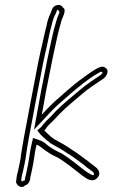

<svg xmlns="http://www.w3.org/2000/svg" viewBox="-20 -719 454 767"><path d="M48 -21C47 -13 45 -5 45 2L44 5C43 20 66 38 81 21C93 19 101 3 101 -10C102 -14 103 -18 104 -23L107 -37C109 -46 111 -56 113 -67L117 -92C119 -105 121 -121 126 -141C144 -135 152 -122 170 -112C182 -103 198 -95 212 -89C246 -68 276 -43 307 -19C320 -10 349 16 370 -10C387 -30 368 -48 357 -55C350 -62 341 -66 333 -74C312 -89 290 -107 267 -121C245 -137 219 -151 195 -164L193 -166C189 -168 185 -172 181 -175C173 -183 164 -190 157 -198C163 -203 167 -212 173 -218C187 -231 206 -250 218 -264C247 -293 280 -320 312 -347C336 -367 366 -387 392 -404C406 -413 419 -439 401 -448C390 -459 372 -448 361 -442C341 -430 321 -415 302 -401C299 -399 296 -397 293 -394C285 -388 277 -382 269 -375L248 -357C238 -348 228 -339 216 -329C191 -308 169 -285 147 -261C158 -325 171 -393 184 -455C187 -474 192 -492 195 -509C204 -549 212 -591 223 -627C226 -646 250 -679 231 -689C224 -706 195 -701 188 -682L182 -666C176 -654 172 -642 169 -631C168 -624 166 -615 163 -605C156 -576 148 -540 141 -509C138 -494 134 -478 131 -461C113 -370 94 -267 76 -172L68 -126C65 -111 64 -98 62 -85C60 -72 57 -61 55 -50C53 -40 51 -30 48 -21ZM68 -20C71 -31 73 -39 75 -50C77 -60 80 -71 82 -85C84 -99 86 -112 88 -126L96 -172C114 -267 133 -370 151 -461C154 -477 158 -493 161 -508C169 -540 175 -575 182 -603C185 -614 188 -623 189 -630C192 -640 195 -650 200 -660L201 -661L208 -678C208 -678 207 -678 208 -679C211 -681 213 -679 213 -679L215 -674L218 -672C217 -665 207 -647 203 -628C191 -589 184 -549 175 -510V-509C172 -493 167 -474 164 -455C151 -392 138 -325 127 -261L116 -201L161 -249C183 -273 204 -295 228 -315C240 -325 250 -334 260 -343L281 -361C288 -367 296 -373 304 -379L306 -381L309 -383L310 -384L311 -385L312 -386C331 -400 351 -415 369 -425C378 -430 383 -433 385 -433L387 -431L390 -430C389 -427 384 -421 383 -420C357 -403 327 -383 301 -361C269 -334 235 -307 205 -277L204 -276C192 -262 174 -244 161 -232V-231C151 -221 145 -212 145 -212L129 -198L140 -184C148 -174 159 -167 165 -160L166 -159L168 -158C171 -156 175 -153 178 -150L180 -148L183 -146C207 -133 232 -119 253 -104H254C275 -91 298 -73 318 -58C329 -47 337 -44 341 -40L342 -39L344 -38C357 -30 356 -23 355 -21L353 -19C350 -18 333 -27 321 -36C290 -60 260 -85 225 -107H224L222 -108C209 -114 195 -121 184 -129H183L182 -130C168 -138 160 -152 135 -160L112 -168L106 -142C101 -121 99 -104 97 -92L93 -67L87 -37L84 -23C84 -21 82 -17 81 -10L80 -8V-7L79 2L72 3L69 7C67 6 66 3 65 2V1V-1C65 -6 67 -13 68 -20Z"/></svg>

Font: Scribbler
Style: ClrIta
Weight: 400
Designer: Mew Too
Foundry: Cannot Into Space Fonts
Version: Version 1.001